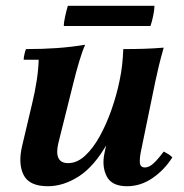

<svg xmlns="http://www.w3.org/2000/svg" viewBox="-20 -630 638 665"><path d="M146 15Q81 15 61.5 -24.5Q42 -64 57 -126L91 -270Q101 -311 107 -350Q113 -389 114 -423H62Q62 -430 64.5 -441.5Q67 -453 70 -460Q128 -460 177 -463.5Q226 -467 275 -475Q265 -453 254 -416Q243 -379 233.5 -340Q224 -301 216 -270L182 -134Q174 -100 182.5 -82.5Q191 -65 216 -65Q247 -65 275 -91Q303 -117 326 -159Q349 -201 366.5 -251Q384 -301 394 -350H425Q397 -214 352 -134Q307 -54 253.5 -19.5Q200 15 146 15ZM420 15Q367 15 349.5 -19.5Q332 -54 342 -100L394 -350Q400 -378 403 -405Q406 -432 407 -460Q443 -460 477 -461Q511 -462 547 -465Q537 -430 530.5 -403Q524 -376 518 -348L469 -110Q463 -82 464.5 -66Q466 -50 482 -50Q496 -50 511 -63.5Q526 -77 547 -105Q555 -101 562.5 -96.5Q570 -92 577 -85Q549 -41 508 -13Q467 15 420 15ZM501 -540H201Q201 -553 206 -575Q211 -597 215 -610H515Q515 -597 510.5 -575Q506 -553 501 -540Z"/></svg>

Font: Poltawski Nowy
Style: Bold Italic
Weight: 700
Italic angle: -12°
Designer: Adam Pótawski, Mateusz Machalski, Borys Kosmynka, Ania Wieluska
Foundry: Capitalics.wtf
Version: Version 1.001;gftools[0.9.25]